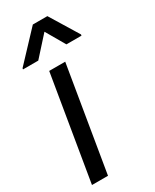

<svg xmlns="http://www.w3.org/2000/svg" viewBox="-199 -819 704 872"><g transform="rotate(-30 153.0 -383.0)"><path d="M226.6 -611.3 168.9 -710.9 79.1 -611.3H-1L0 -617.2L139.6 -765.6H215.8L306.6 -617.2L305.7 -611.3ZM7.8 0 98.6 -545.9H182.6L91.8 0Z"/></g></svg>

Font: Inter Tight
Style: Italic
Weight: 400
Italic angle: -9.39999°
Designer: Rasmus Andersson
Foundry: rsms
Version: Version 3.002